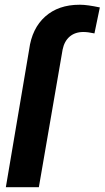

<svg xmlns="http://www.w3.org/2000/svg" viewBox="-20 -781 436 801"><path d="M142.1 0 241.2 -574.2C250.5 -620.6 281.7 -647.5 327.1 -647.5C327.6 -647.5 328.1 -647.5 328.6 -647.5C340.8 -647.5 356 -645.5 374 -641.6L396.5 -750C361.8 -757.3 334.5 -761.2 314.9 -761.2C314 -761.2 312.5 -761.2 311.5 -761.2C252.9 -761.2 205.1 -744.6 168.5 -711.9C131.8 -679.2 109.4 -633.3 101.6 -574.2L4.4 0Z"/></svg>

Font: Roboto
Style: Bold Italic
Weight: 700
Italic angle: -12°
Designer: Google
Version: Version 2.137; 2017